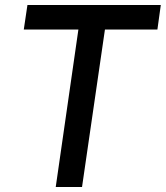

<svg xmlns="http://www.w3.org/2000/svg" viewBox="-20 -743 659 763"><path d="M201.5 0 291.5 -625.5H74.5L89 -723H619L605.5 -625.5H397L306 0Z"/></svg>

Font: Public Sans Medium
Style: Italic
Weight: 500
Italic angle: -8°
Designer: The Public Sans project authors (U.S. Web Design System). Libre Franklin designed by Pablo Impallari and Rodrigo Fuenzal
Version: Version 1.007; ttfautohint (v1.8.1) -l 8 -r 50 -G 200 -x 14 